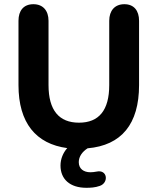

<svg xmlns="http://www.w3.org/2000/svg" viewBox="-20 -698 750 914"><path d="M391 196C410 196 433 195 455 187C499 172 492 107 439 119C429 121 419 122 410 122C379 122 355 106 355 74C355 47 372 24 397 8C558 -6 642 -107 642 -293V-599C642 -647 618 -678 572 -678C526 -678 500 -647 500 -599V-293C500 -173 451 -114 356 -114C261 -114 211 -173 211 -293V-599C211 -647 185 -678 139 -678C92 -678 68 -647 68 -599V-293C68 -113 151 -13 300 7C280 30 268 59 268 90C268 155 313 196 391 196Z"/></svg>

Font: SN Pro
Style: Bold
Weight: 700
Designer: Tobias Whetton
Foundry: Supernotes
Version: Version 1.003;Glyphs 3.3 (3324)